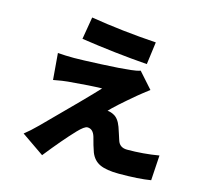

<svg xmlns="http://www.w3.org/2000/svg" viewBox="-122 -959 1243 1160"><g transform="rotate(15 500.0 -379.0)"><path d="M291 -680.7 314.5 -820.3Q511.7 -788.1 724.6 -774.4L706.1 -633.8Q506.8 -648.4 291 -680.7ZM680.7 -585.9 767.6 -488.3Q750 -475.6 726.6 -456.5Q703.1 -437.5 698.2 -433.6Q582 -335.9 549.8 -299.8Q566.4 -299.8 587.9 -289.1Q620.1 -274.4 638.7 -223.6Q643.6 -210.9 651.9 -184.1Q660.2 -157.2 664.1 -146.5Q676.8 -103.5 724.6 -103.5Q825.2 -103.5 922.9 -120.1L913.1 37.1Q836.9 49.8 713.9 49.8Q636.7 49.8 595.2 30.8Q553.7 11.7 535.2 -35.2Q521.5 -73.2 507.8 -127Q494.1 -171.9 459 -171.9Q440.4 -171.9 400.4 -129.9Q330.1 -55.7 237.3 61.5L95.7 -36.1Q129.9 -62.5 174.8 -107.4Q418.9 -351.6 483.4 -421.9Q415 -420.9 273.4 -408.2Q246.1 -406.2 183.6 -394.5L169.9 -559.6Q216.8 -555.7 271.5 -555.7Q315.4 -555.7 439.5 -561.5Q563.5 -567.4 621.1 -574.2Q659.2 -578.1 680.7 -585.9Z"/></g></svg>

Font: Gen Shin Gothic Heavy
Style: Bold
Weight: 900
Designer: [Source Han Sans]
Ryoko NISHIZUKA  (kana & ideographs); Paul D. Hunt (Latin, Greek & Cyrillic); Wenlong ZHANG  (bopomofo
Version: Version 1.002.20150607